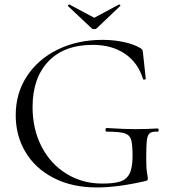

<svg xmlns="http://www.w3.org/2000/svg" viewBox="-20 -811 754 843"><path d="M49 -305Q49 -402 98.5 -477Q148 -552 234.5 -594Q321 -636 430 -636Q479 -636 523.5 -626.5Q568 -617 596 -600Q604 -595 605.5 -591.5Q607 -588 608 -577L620 -465Q620 -462 614.5 -461.5Q609 -461 608 -464Q586 -536 528.5 -575Q471 -614 387 -614Q261 -614 192 -541Q123 -468 123 -341Q123 -244 162.5 -167.5Q202 -91 272 -48Q342 -5 429 -5Q480 -5 508 -14Q536 -23 549 -49Q562 -75 562 -126Q562 -178 555.5 -198.5Q549 -219 526.5 -226Q504 -233 449 -233Q443 -233 443 -241Q443 -244 444.5 -246.5Q446 -249 448 -249Q526 -244 574 -244Q621 -244 672 -247Q674 -247 675.5 -244.5Q677 -242 677 -240Q677 -233 672 -233Q648 -234 638 -226.5Q628 -219 625 -196Q622 -173 622 -116Q622 -71 625.5 -52Q629 -33 629 -28Q629 -22 627 -20Q625 -18 618 -16Q497 12 405 12Q296 12 215 -30Q134 -72 91.5 -144Q49 -216 49 -305ZM278 -785Q278 -787 280.5 -789.5Q283 -792 285 -791L394 -733L502 -791H503Q506 -791 508 -788Q510 -785 507 -784L405 -687Q401 -683 394 -683Q386 -683 382 -687L279 -784Q279 -784 278.5 -784.5Q278 -785 278 -785Z"/></svg>

Font: Cormorant
Style: Regular
Weight: 400
Designer: Christian Thalmann (Catharsis Fonts)
Foundry: Catharsis Fonts
Version: Version 4.000